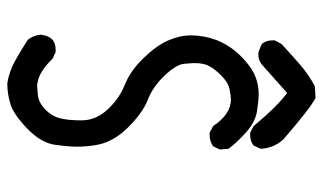

<svg xmlns="http://www.w3.org/2000/svg" viewBox="-204 -678 907 540"><g transform="rotate(90 250.0 -408.5)"><path d="M215 25Q182 20 151.5 3Q121 -14 92 -33Q80 -49 78 -68Q82 -111 120 -111H127L146 -102Q187 -59 224 -59Q227 -59 247.5 -61Q268 -63 287 -80.5Q306 -98 312.5 -121Q319 -144 319 -184Q319 -224 288.5 -257Q258 -290 219 -305.5Q180 -321 144.5 -357.5Q109 -394 94.5 -427Q80 -460 80 -491Q80 -528 93 -563Q115 -619 169 -658Q203 -682 245 -682Q264 -682 294.5 -677Q325 -672 354.5 -645Q384 -618 399 -597L401 -573L392 -554Q378 -544 360 -544H354L335 -554Q302 -604 260 -604Q250 -604 231 -600Q212 -596 192 -576Q172 -556 164 -538Q158 -524 158 -502Q158 -494 160 -472Q162 -450 193.5 -417Q225 -384 261.5 -370Q298 -356 340 -313.5Q382 -271 389 -221Q393 -196 393 -171Q393 -146 387.5 -108Q382 -70 343 -32Q304 6 275 15.5Q246 25 215 25ZM360 -658H354L335 -668Q280 -734 242 -762L162 -691Q150 -681 133 -681Q125 -681 104 -691Q94 -703 94 -721V-727L104 -746Q131 -771 160 -796.5Q189 -822 223 -840L256 -842Q284 -828 372 -752Q397 -725 399 -688L390 -668Q378 -658 360 -658Z"/></g></svg>

Font: Xiaolai Mono SC
Style: Regular
Weight: 400
Monospace: yes
Designer: LXGW / Nozomi Seto
Version: Version 3.113;September 30, 2024